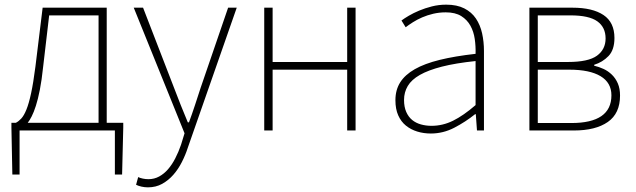

<svg xmlns="http://www.w3.org/2000/svg" viewBox="-20 -560 2729 824"><path d="M165 -272Q159 -215 151 -174.5Q143 -134 134 -106Q125 -78 116 -60.5Q107 -43 99 -33H403V-494H191ZM509 -33V-13L504 189H473V0H64V189H33L29 -13V-33H48Q60 -39 71.5 -51.5Q83 -64 93.5 -90Q104 -116 113.5 -160Q123 -204 132 -274L163 -527H438V-33Z M615 244Q601 244 587.5 241Q574 238 564 233L573 200Q581 204 593 206.5Q605 209 617 209Q642 209 663 197.5Q684 186 701 166.5Q718 147 732 120Q746 93 757 61L772 12L554 -527H594L727 -183Q740 -149 755.5 -109.5Q771 -70 786 -35H791Q804 -70 817 -109.5Q830 -149 841 -183L959 -527H996L786 74Q776 105 760.5 135.5Q745 166 724 190Q703 214 676 229Q649 244 615 244Z M1114 -527H1150V-294H1470V-527H1506V0H1470V-261H1150V0H1114Z M1829 13Q1798 13 1770.5 4.5Q1743 -4 1722 -21Q1701 -38 1689 -65Q1677 -92 1677 -130Q1677 -174 1697.5 -206.5Q1718 -239 1760 -263Q1802 -287 1867 -303Q1932 -319 2021 -329Q2022 -361 2017.5 -392.5Q2013 -424 1999 -449.5Q1985 -475 1959.5 -491Q1934 -507 1893 -507Q1865 -507 1839.5 -501Q1814 -495 1792 -485.5Q1770 -476 1752 -464.5Q1734 -453 1721 -443L1703 -472Q1715 -481 1734.5 -492.5Q1754 -504 1779 -514.5Q1804 -525 1833.5 -532.5Q1863 -540 1895 -540Q1941 -540 1972.5 -524Q2004 -508 2022.5 -480.5Q2041 -453 2049 -417Q2057 -381 2057 -341V0H2027L2022 -70H2019Q1978 -37 1930 -12Q1882 13 1829 13ZM1832 -20Q1880 -20 1924.5 -42Q1969 -64 2021 -109V-298Q1935 -289 1876.5 -274Q1818 -259 1782 -238.5Q1746 -218 1730 -191Q1714 -164 1714 -131Q1714 -101 1723.5 -79.5Q1733 -58 1749 -45Q1765 -32 1786.5 -26Q1808 -20 1832 -20Z M2252 -527H2437Q2523 -527 2570 -495.5Q2617 -464 2617 -397Q2617 -346 2591.5 -319.5Q2566 -293 2530 -282V-278Q2551 -273 2570.5 -264Q2590 -255 2606 -239.5Q2622 -224 2631.5 -202Q2641 -180 2641 -150Q2641 -73 2588.5 -36.5Q2536 0 2443 0H2252ZM2418 -294Q2505 -294 2542 -321Q2579 -348 2579 -395Q2579 -443 2543.5 -468.5Q2508 -494 2428 -494H2288V-294ZM2432 -32Q2604 -32 2604 -151Q2604 -205 2557.5 -233Q2511 -261 2423 -261H2288V-32Z"/></svg>

Font: SpoqaHanSansJP-Thin
Style: Regular
Weight: 250
Designer: [Source Han Sans]
Ryoko NISHIZUKA  (kana & ideographs); Paul D. Hunt (Latin, Greek & Cyrillic); Wenlong ZHANG  (bopomofo
Foundry: Spoqa (http://bi.spoqa.com)
Version: Version 1.002.20150607